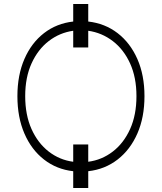

<svg xmlns="http://www.w3.org/2000/svg" viewBox="-20 -842 802 953"><path d="M418 -822.1V-735.1Q500.7 -725.9 563.6 -677.6Q626.4 -629.3 661.8 -549.2Q697.1 -469.1 697.1 -364.7Q697.1 -259.6 661.8 -179.2Q626.4 -98.7 563.6 -50.1Q500.7 -1.4 418 7.8V91.3H343.4V7.8Q261 -1.4 198.5 -50.1Q136 -98.7 101.2 -179.2Q66.4 -259.6 66.4 -364.7Q66.4 -469.1 101.2 -549.2Q136 -629.3 198.5 -677.6Q261 -725.9 343.4 -735.1V-822.1ZM418 -125V-39.1Q485.4 -47.9 539.8 -89.7Q594.1 -131.4 625.7 -201.3Q657.3 -271.3 657.3 -364.7Q657.3 -457.7 625.7 -527.2Q594.1 -596.6 539.8 -638.1Q485.4 -679.7 418 -689.3V-606.5H343.4V-689.3Q275.9 -679.7 222.1 -638.3Q168.3 -596.9 136.7 -527.5Q105.1 -458.1 105.1 -364.7Q105.1 -271.3 136.5 -201.3Q168 -131.4 221.9 -89.7Q275.9 -47.9 343.4 -39.1V-125Z"/></svg>

Font: Inter UI Extra Light
Style: Regular
Weight: 200
Designer: Rasmus Andersson
Foundry: rsms
Version: 3.2;8d6f07862